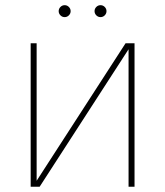

<svg xmlns="http://www.w3.org/2000/svg" viewBox="-20 -710 628 730"><path d="M119.3 -22.7 457.4 -545.5H491.5V0H468.8V-522.7L130.7 0H96.6V-545.5H119.3ZM225.9 -644.9Q216.6 -644.9 209.9 -651.6Q203.1 -658.4 203.1 -667.6Q203.1 -676.8 209.9 -683.6Q216.6 -690.3 225.9 -690.3Q235.1 -690.3 241.8 -683.6Q248.6 -676.8 248.6 -667.6Q248.6 -658.4 241.8 -651.6Q235.1 -644.9 225.9 -644.9ZM362.2 -644.9Q353 -644.9 346.2 -651.6Q339.5 -658.4 339.5 -667.6Q339.5 -676.8 346.2 -683.6Q353 -690.3 362.2 -690.3Q371.4 -690.3 378.2 -683.6Q384.9 -676.8 384.9 -667.6Q384.9 -658.4 378.2 -651.6Q371.4 -644.9 362.2 -644.9Z"/></svg>

Font: Inter Thin BETA
Style: Regular
Weight: 100
Designer: Rasmus Andersson
Foundry: rsms
Version: Version 3.011;git-f93a4a705